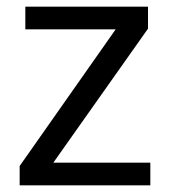

<svg xmlns="http://www.w3.org/2000/svg" viewBox="-20 -556 510 576"><path d="M431 0H39V-58L327 -468H56V-536H424V-470L140 -68H431Z"/></svg>

Font: Noto Sans Anatolian Hieroglyphs
Style: Regular
Weight: 400
Designer: Monotype Design Team
Foundry: Monotype Imaging Inc.
Version: Version 2.001; ttfautohint (v1.8.4.7-5d5b)